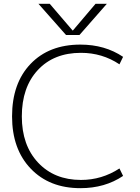

<svg xmlns="http://www.w3.org/2000/svg" viewBox="-20 -973 731 1003"><path d="M240 -953 359 -814H361L479 -953H538L395 -790H325L181 -953ZM403 -697Q261 -697 177.5 -607Q94 -517 94 -365Q94 -214 179 -123.5Q264 -33 403 -33Q512 -33 604 -93L623 -54Q528 10 400 10Q238 10 140.5 -92Q43 -194 43 -365Q43 -538 139.5 -639Q236 -740 400 -740Q528 -740 623 -676L604 -637Q514 -697 403 -697Z"/></svg>

Font: Mplus 1p Light
Style: Regular
Weight: 300
Version: Version 1.061